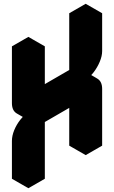

<svg xmlns="http://www.w3.org/2000/svg" viewBox="-20 -945 603 1015"><path d="M130 -650 217 -700V-400L433 -525V-825L520 -875V-675Q520 -649 507.5 -619Q495 -589 475.5 -563.5Q456 -538 433 -525Q467 -545 493.5 -530Q520 -515 520 -475V-175L433 -125V-425L217 -300V0L130 50V-150Q130 -177 142 -206.5Q154 -236 174 -261.5Q194 -287 217 -300Q182 -280 156 -295Q130 -310 130 -350ZM433 -425V-125L346 -175V-475ZM494 -530Q467 -545 433 -525L346 -575Q381 -595 407 -580ZM520 -875 433 -825 346 -875 433 -925ZM217 -300Q194 -287 174 -261.5Q154 -236 142 -206.5Q130 -177 130 -150V50L43 0V-200Q43 -227 55 -256.5Q67 -286 87 -311.5Q107 -337 130 -350ZM433 -825V-525L346 -575V-875ZM433 -525 217 -400 130 -450 346 -575ZM217 -700 130 -650 43 -700 130 -750ZM130 -650V-350Q130 -310 156 -295L69 -345Q43 -360 43 -400V-700Z"/></svg>

Font: Nabla
Style: Regular
Weight: 400
Designer: Arthur Reinders Folmer
Foundry: Typearture
Version: Version 1.002